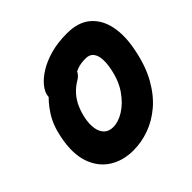

<svg xmlns="http://www.w3.org/2000/svg" viewBox="-180 -884 1067 1067"><g transform="rotate(-45 353.5 -350.0)"><path d="M288 11Q206 11 145.5 -27.5Q85 -66 59 -141Q33 -216 55 -326Q70 -404 106 -460Q142 -516 185.5 -552Q229 -588 269.5 -605.5Q310 -623 334 -623Q371 -623 383 -606.5Q395 -590 387 -549Q384 -533 373 -515Q362 -497 345 -487Q308 -465 284.5 -438Q261 -411 246.5 -378Q232 -345 224 -306Q216 -264 221.5 -231Q227 -198 246.5 -179Q266 -160 300 -160Q340 -160 384.5 -187.5Q429 -215 466 -267.5Q503 -320 518 -397Q526 -436 524 -468.5Q522 -501 506.5 -520Q491 -539 461 -539Q423 -539 396 -529.5Q369 -520 347 -505.5Q325 -491 304 -475Q289 -464 275.5 -455Q262 -446 250 -446Q207 -446 182 -476Q157 -506 166 -548Q171 -572 194 -600Q217 -628 258 -653.5Q299 -679 356 -695Q413 -711 485 -711Q574 -711 625 -667.5Q676 -624 691.5 -549Q707 -474 687 -377Q667 -274 625.5 -200Q584 -126 529 -79.5Q474 -33 412 -11Q350 11 288 11Z"/></g></svg>

Font: Shantell Sans ExtraBold
Style: Italic
Weight: 800
Italic angle: -11°
Designer: Stephen Nixon, Anya Danilova, Shantell Martin
Foundry: Arrow Type
Version: Version 1.011;[c5ecc13dd]